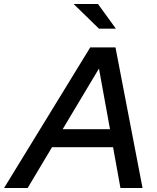

<svg xmlns="http://www.w3.org/2000/svg" viewBox="-74 -936 784 956"><path d="M-53.7 0 375.3 -700H501L635.7 0H525.7L489 -203H185L63.7 0ZM238 -292.7H473.7L418.7 -594.7ZM418.7 -793.3 292.7 -916H414L503 -793.3Z"/></svg>

Font: Red Hat Display VF
Style: Italic
Weight: 300
Italic angle: -12°
Designer: Pentagram, MCKL
Foundry: Pentagram, MCKL
Version: Version 1.010